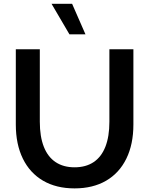

<svg xmlns="http://www.w3.org/2000/svg" viewBox="-20 -997 801 1031"><path d="M696.3 -732.4V-328.6Q696.3 -222.2 658.4 -145Q620.6 -67.9 549.8 -26.6Q479 14.6 380.4 14.6Q282.2 14.6 211.4 -26.6Q140.6 -67.9 102.8 -145Q64.9 -222.2 64.9 -328.6V-732.4H193.8V-343.3Q193.8 -263.7 215.3 -209Q236.8 -154.3 278.6 -126.5Q320.3 -98.6 380.4 -98.6Q440.9 -98.6 482.7 -126.5Q524.4 -154.3 545.9 -209Q567.4 -263.7 567.4 -343.3V-732.4ZM439 -812.5H353L256.8 -976.6H367.2Z"/></svg>

Font: Kumbh Sans SemiBold
Style: Regular
Weight: 600
Version: Version 1.005